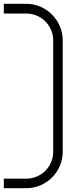

<svg xmlns="http://www.w3.org/2000/svg" viewBox="-20 -837 360 1007"><path d="M0 150H118C223 150 309 64 309 -41V-625C309 -730 223 -817 118 -817H0V-766H118C196 -766 259 -703 259 -625V-41C259 37 196 100 118 100H0Z"/></svg>

Font: linja pona
Style: Regular
Weight: 400
Foundry: jan Same & David A Roberts
Version: Version 4.9